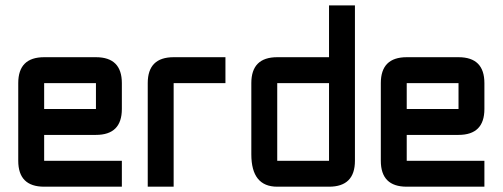

<svg xmlns="http://www.w3.org/2000/svg" viewBox="-20 -704 1895 724"><path d="M146.5 -488.3H341.8Q439.5 -488.3 439.5 -390.6V-293Q439.5 -195.3 341.8 -195.3H146.5V-97.7H439.5V0H146.5Q48.8 0 48.8 -97.7V-390.6Q48.8 -488.3 146.5 -488.3ZM341.8 -390.6H146.5V-293H341.8Z M634.8 -488.3H830.1V-390.6H634.8V0H537.1V-390.6Q537.1 -488.3 634.8 -488.3Z M1318.4 -97.7Q1318.4 0 1220.7 0H1025.4Q927.7 0 927.7 -122.1V-390.6Q927.7 -488.3 1025.4 -488.3H1220.7V-683.6H1318.4ZM1025.4 -97.7H1220.7V-390.6H1025.4Z M1513.7 -488.3H1709Q1806.6 -488.3 1806.6 -390.6V-293Q1806.6 -195.3 1709 -195.3H1513.7V-97.7H1806.6V0H1513.7Q1416 0 1416 -97.7V-390.6Q1416 -488.3 1513.7 -488.3ZM1709 -390.6H1513.7V-293H1709Z"/></svg>

Font: BabelStone Runic Elder Futhark
Style: Regular
Weight: 400
Designer: Andrew West
Foundry: BabelStone
Version: Version 3.005 March 14, 2022